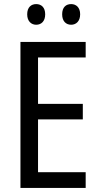

<svg xmlns="http://www.w3.org/2000/svg" viewBox="-20 -919 488 939"><path d="M113 -849C113 -815 133 -798 157 -798C182 -798 201 -815 201 -849C201 -883 182 -899 157 -899C133 -899 113 -884 113 -849ZM284 -849C284 -815 303 -798 328 -798C352 -798 372 -815 372 -849C372 -883 352 -899 328 -899C303 -899 284 -884 284 -849ZM399 0V-77H166V-335H385V-411H166V-638H399V-714H80V0Z"/></svg>

Font: Noto Sans Kannada Condensed
Style: Regular
Weight: 400
Width: 3
Designer: Jelle Bosma - Monotype Design Team
Foundry: Monotype Imaging Inc.
Version: Version 2.005